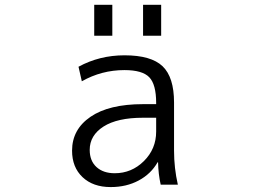

<svg xmlns="http://www.w3.org/2000/svg" viewBox="-20 -757 1040 787"><path d="M566.4 -610.4V-737.3H640.6V-610.4ZM366.2 -610.4V-737.3H440.4V-610.4ZM490.2 -530.3Q599.6 -530.3 646.5 -485.4Q693.4 -440.4 693.4 -336.9V-139.6Q693.4 -68.4 709 0H638.7Q628.9 -43.9 627.9 -91.8H626Q598.6 -43.9 548.3 -17.1Q498 9.8 433.6 9.8Q361.3 9.8 318.4 -30.8Q275.4 -71.3 275.4 -139.6Q275.4 -226.6 351.1 -278.3Q426.8 -330.1 566.4 -330.1H620.1V-335Q620.1 -411.1 591.8 -440.4Q563.5 -469.7 490.2 -469.7Q396.5 -469.7 315.4 -423.8L301.8 -483.4Q387.7 -530.3 490.2 -530.3ZM347.7 -142.6Q347.7 -97.7 375.5 -72.3Q403.3 -46.9 450.2 -46.9Q519.5 -46.9 569.8 -96.7Q620.1 -146.5 620.1 -217.8V-274.4H566.4Q460.9 -274.4 404.3 -238.3Q347.7 -202.1 347.7 -142.6Z"/></svg>

Font: Gen Shin Gothic Monospace Normal
Style: Regular
Weight: 350
Designer: [Source Han Sans]
Ryoko NISHIZUKA  (kana & ideographs); Paul D. Hunt (Latin, Greek & Cyrillic); Wenlong ZHANG  (bopomofo
Version: Version 1.002.20150607